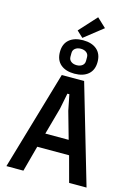

<svg xmlns="http://www.w3.org/2000/svg" viewBox="-162 -1226 930 1310"><g transform="rotate(15 303.0 -571.5)"><path d="M463 0 414 -182H189L140 0H20L224 -698H382L586 0ZM330 -474 308 -585H294L272 -474L219 -283H384ZM294 -979 250 -1020 362 -1143 426 -1083ZM304 -729Q242 -729 206.5 -759.5Q171 -790 171 -847Q171 -904 206.5 -934.5Q242 -965 304 -965Q366 -965 401.5 -934.5Q437 -904 437 -847Q437 -790 401.5 -759.5Q366 -729 304 -729ZM304 -789Q328 -789 343.5 -801Q359 -813 359 -834V-860Q359 -881 343.5 -893Q328 -905 304 -905Q280 -905 264.5 -893Q249 -881 249 -860V-834Q249 -813 264.5 -801Q280 -789 304 -789Z"/></g></svg>

Font: IBM Plex Sans Condensed SemiBold
Style: Regular
Weight: 600
Width: 3
Designer: Mike Abbink, Paul van der Laan, Pieter van Rosmalen
Foundry: Bold Monday
Version: Version 1.3